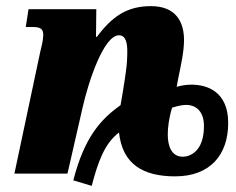

<svg xmlns="http://www.w3.org/2000/svg" viewBox="-20 -566 768 626"><path d="M219 22 279 40C300 -40 321 -98 368 -134C379 -31 446 9 551 9C665 9 724 -61 724 -165C724 -267 656 -290 604 -290C586 -290 571 -287 556 -283L562 -315C570 -353 580 -399 580 -435C580 -493 555 -546 472 -546C395 -546 346 -513 296 -446H293L294 -536H73L64 -478H87C115 -478 121 -469 121 -452C121 -434 115 -413 111 -396L27 0H200L249 -214C268 -299 318 -451 368 -451C392 -451 395 -421 395 -399C395 -380 394 -357 391 -337L387 -308C383 -281 379 -257 373 -223C308 -177 255 -118 219 22ZM576 -55C538 -55 527 -92 527 -127C527 -148 530 -178 541 -215C555 -219 571 -224 588 -224C608 -224 645 -213 645 -155C645 -72 599 -55 576 -55Z"/></svg>

Font: Noto Serif Condensed Black
Style: Italic
Weight: 900
Width: 3
Italic angle: -12°
Designer: Monotype Design Team
Foundry: Monotype Imaging Inc.
Version: Version 2.013